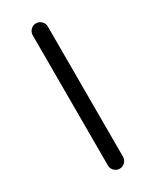

<svg xmlns="http://www.w3.org/2000/svg" viewBox="-194 -804 696 858"><g transform="rotate(-30 154.0 -375.0)"><path d="M115 -39V-711Q115 -727 126.5 -738.5Q138 -750 154 -750Q170 -750 181.5 -738.5Q193 -727 193 -711V-39Q193 -23 181.5 -11.5Q170 0 154 0Q138 0 126.5 -11.5Q115 -23 115 -39Z"/></g></svg>

Font: Rounded Mplus 1c
Style: Regular
Weight: 400
Version: Version 1.059.20150529